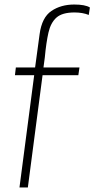

<svg xmlns="http://www.w3.org/2000/svg" viewBox="-20 -828 417 848"><path d="M103 0H66L131 -496H46L50 -530H135Q145 -604 155 -677.5Q165 -751 207 -779.5Q249 -808 308 -808Q356 -808 377 -795L372 -762Q345 -773 309 -773Q255 -773 229.5 -750.5Q204 -728 194 -684Q184 -640 178 -575L172 -530H331L326 -496H168Z"/></svg>

Font: Tanohe Sans ExtraLight
Style: Italic
Weight: 200
Designer: Village Type and Design LLC & Cristiano Sobral
Foundry: Cooper Hewitt Smithsonian Design Museum
Version: Version 1.00;September 29, 2021;FontCreator 13.0.0.2655 64-b